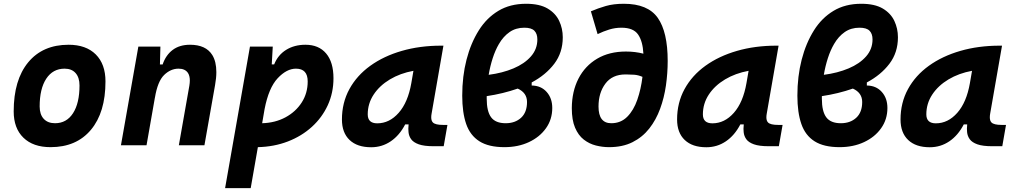

<svg xmlns="http://www.w3.org/2000/svg" viewBox="-20 -762 5313 1007"><path d="M245.1 9.8Q153.8 9.8 102.8 -39.8Q51.8 -89.4 51.8 -177.7Q51.8 -342.8 127.9 -435.1Q204.1 -527.3 339.8 -527.3Q431.2 -527.3 482.2 -476.6Q533.2 -425.8 533.2 -335Q533.2 -172.4 457 -81.3Q380.9 9.8 245.1 9.8ZM268.6 -115.7Q329.1 -115.7 363 -168.2Q397 -220.7 397 -314Q397 -355.5 376.5 -378.7Q356 -401.9 318.8 -401.9Q257.3 -401.9 222.7 -349.4Q188 -296.9 188 -203.6Q188 -162.1 209.2 -138.9Q230.5 -115.7 268.6 -115.7Z M614.3 0 705.6 -517.6H821.3L818.8 -423.8H833Q849.6 -473.1 885.7 -500.2Q921.9 -527.3 976.6 -527.3Q1059.6 -527.3 1093.3 -473.6Q1114.7 -439 1114.7 -383.8Q1114.7 -353 1107.9 -315.4L1052.2 0H918L973.1 -312.5Q975.6 -327.6 975.6 -339.8Q975.6 -364.3 965.8 -379.4Q950.7 -401.9 916.5 -401.9Q875 -401.9 840.8 -368.7Q806.6 -335.4 792.5 -249.5V-250.5L748.5 0Z M1294.9 224.6H1160.6L1291 -517.6H1410.6L1405.3 -424.3H1418Q1437.5 -473.6 1480.7 -500.5Q1523.9 -527.3 1582 -527.3Q1651.9 -527.3 1690.4 -481.7Q1729 -436 1729 -351.6Q1729 -275.4 1699.2 -210.4Q1669.4 -145.5 1615.7 -96.7Q1562 -47.9 1489.7 -20Q1417.5 7.8 1332.5 9.8ZM1355 -115.7Q1423.3 -117.7 1477.3 -146.7Q1531.2 -175.8 1562.5 -224.6Q1593.8 -273.4 1593.8 -335Q1593.8 -401.9 1532.2 -401.9Q1483.4 -401.9 1436.3 -351.6Q1389.2 -301.3 1367.7 -189.9Z M1926.8 10.3Q1853.5 10.3 1813.5 -27.8Q1773.4 -65.9 1773.4 -135.3Q1773.4 -223.1 1812.5 -294.7Q1851.6 -366.2 1922.1 -417Q1992.7 -467.8 2087.4 -495.1Q2182.1 -522.5 2293.5 -522.5H2305.7L2243.7 -166.5Q2241.7 -155.8 2241.7 -147Q2241.7 -128.4 2250.5 -119.6Q2263.2 -106.9 2303.2 -106.9H2326.7L2307.1 4.9H2253.9Q2204.1 4.9 2176.3 -5.1Q2148.4 -15.1 2136.5 -31.7Q2124.5 -48.3 2122.6 -68.8Q2121.6 -77.6 2121.6 -86.9Q2121.6 -98.1 2123 -109.4H2105Q2075.2 -51.8 2029.3 -20.8Q1983.4 10.3 1926.8 10.3ZM1958.5 -115.2Q2022.5 -115.2 2071 -170.2Q2119.6 -225.1 2137.2 -325.7L2148.4 -390.6Q2079.1 -377.9 2024.9 -345.5Q1970.7 -313 1939.7 -265.9Q1908.7 -218.8 1908.7 -162.1Q1908.7 -115.2 1958.5 -115.2Z M2768.6 -329.6V-313.5Q2817.4 -313 2846.9 -280Q2876.5 -247.1 2876.5 -195.8Q2876.5 -135.7 2843.5 -89.4Q2810.5 -43 2753.9 -16.6Q2697.3 9.8 2625.5 9.8Q2543 9.8 2494.4 -21Q2445.8 -51.8 2425 -111.8Q2404.3 -171.9 2404.3 -260.3Q2404.3 -361.8 2426.8 -449Q2449.2 -536.1 2491.7 -603.5Q2532.2 -668 2593.8 -705.1Q2655.3 -742.2 2739.3 -742.2Q2810.1 -742.2 2852.1 -717.3Q2894 -692.4 2912.8 -652.3Q2931.6 -612.3 2931.6 -566.4Q2931.6 -486.3 2887 -427.5Q2842.3 -368.7 2768.6 -329.6ZM2543 -369.6Q2615.2 -378.9 2673.1 -403.3Q2731 -427.7 2764.6 -466.1Q2798.3 -504.4 2798.3 -555.2Q2798.3 -585 2782.7 -600.8Q2767.1 -616.7 2730 -616.7Q2685.5 -616.7 2652.6 -593.8Q2619.6 -570.8 2596.7 -531.2Q2577.6 -498.5 2564.2 -457Q2550.8 -415.5 2543 -369.6ZM2695.3 -297.4Q2657.7 -284.2 2616.7 -274.2Q2575.7 -264.2 2532.7 -257.8Q2532.7 -251.5 2532.7 -244.6Q2532.7 -177.7 2555.9 -146.7Q2579.1 -115.7 2632.3 -115.7Q2681.6 -115.7 2712.9 -144.3Q2744.1 -172.9 2744.1 -227.1Q2744.1 -275.4 2695.3 -297.4Z M3174.3 9.8Q3139.6 9.8 3105 1Q3070.3 -7.8 3041.7 -30Q3013.2 -52.2 2996.1 -92.3Q2979 -132.3 2979 -194.8Q2979.5 -282.7 3013.9 -349.6Q3048.3 -416.5 3111.8 -454.1Q3175.3 -491.7 3262.7 -491.7Q3311.5 -491.7 3354.5 -480.5Q3351.1 -545.9 3326.4 -581.3Q3301.8 -616.7 3239.3 -616.7Q3206.5 -616.7 3175.5 -607.2Q3144.5 -597.7 3114.3 -583L3079.1 -702.6Q3116.7 -718.8 3157.2 -730.5Q3197.8 -742.2 3252 -742.2Q3377.9 -742.2 3429.9 -668.2Q3481.9 -594.2 3481.9 -442.4Q3481.9 -378.4 3472.7 -313.7Q3463.4 -249 3442.1 -191.2Q3420.9 -133.3 3385.3 -87.9Q3349.6 -42.5 3297.6 -16.4Q3245.6 9.8 3174.3 9.8ZM3349.6 -358.9Q3327.1 -368.7 3305.4 -370.1Q3283.7 -371.6 3263.7 -371.6Q3261.7 -371.6 3260.7 -371.6Q3191.4 -371.6 3155.3 -323.5Q3119.1 -275.4 3119.1 -203.1Q3119.1 -115.7 3186 -115.7Q3235.8 -115.7 3269.5 -149.4Q3303.2 -183.1 3322.5 -238.8Q3341.8 -294.4 3349.6 -358.9Z M3684.6 10.3Q3611.3 10.3 3571.3 -27.8Q3531.2 -65.9 3531.2 -135.3Q3531.2 -223.1 3570.3 -294.7Q3609.4 -366.2 3679.9 -417Q3750.5 -467.8 3845.2 -495.1Q3939.9 -522.5 4051.3 -522.5H4063.5L4001.5 -166.5Q3999.5 -155.8 3999.5 -147Q3999.5 -128.4 4008.3 -119.6Q4021 -106.9 4061 -106.9H4084.5L4064.9 4.9H4011.7Q3961.9 4.9 3934.1 -5.1Q3906.2 -15.1 3894.3 -31.7Q3882.3 -48.3 3880.4 -68.8Q3879.4 -77.6 3879.4 -86.9Q3879.4 -98.1 3880.9 -109.4H3862.8Q3833 -51.8 3787.1 -20.8Q3741.2 10.3 3684.6 10.3ZM3716.3 -115.2Q3780.3 -115.2 3828.9 -170.2Q3877.4 -225.1 3895 -325.7L3906.2 -390.6Q3836.9 -377.9 3782.7 -345.5Q3728.5 -313 3697.5 -265.9Q3666.5 -218.8 3666.5 -162.1Q3666.5 -115.2 3716.3 -115.2Z M4526.4 -329.6V-313.5Q4575.2 -313 4604.7 -280Q4634.3 -247.1 4634.3 -195.8Q4634.3 -135.7 4601.3 -89.4Q4568.4 -43 4511.7 -16.6Q4455.1 9.8 4383.3 9.8Q4300.8 9.8 4252.2 -21Q4203.6 -51.8 4182.9 -111.8Q4162.1 -171.9 4162.1 -260.3Q4162.1 -361.8 4184.6 -449Q4207 -536.1 4249.5 -603.5Q4290 -668 4351.6 -705.1Q4413.1 -742.2 4497.1 -742.2Q4567.9 -742.2 4609.9 -717.3Q4651.9 -692.4 4670.7 -652.3Q4689.5 -612.3 4689.5 -566.4Q4689.5 -486.3 4644.8 -427.5Q4600.1 -368.7 4526.4 -329.6ZM4300.8 -369.6Q4373 -378.9 4430.9 -403.3Q4488.8 -427.7 4522.5 -466.1Q4556.2 -504.4 4556.2 -555.2Q4556.2 -585 4540.5 -600.8Q4524.9 -616.7 4487.8 -616.7Q4443.4 -616.7 4410.4 -593.8Q4377.4 -570.8 4354.5 -531.2Q4335.4 -498.5 4322 -457Q4308.6 -415.5 4300.8 -369.6ZM4453.1 -297.4Q4415.5 -284.2 4374.5 -274.2Q4333.5 -264.2 4290.5 -257.8Q4290.5 -251.5 4290.5 -244.6Q4290.5 -177.7 4313.7 -146.7Q4336.9 -115.7 4390.1 -115.7Q4439.5 -115.7 4470.7 -144.3Q4502 -172.9 4502 -227.1Q4502 -275.4 4453.1 -297.4Z M4856.4 10.3Q4783.2 10.3 4743.2 -27.8Q4703.1 -65.9 4703.1 -135.3Q4703.1 -223.1 4742.2 -294.7Q4781.2 -366.2 4851.8 -417Q4922.4 -467.8 5017.1 -495.1Q5111.8 -522.5 5223.1 -522.5H5235.4L5173.3 -166.5Q5171.4 -155.8 5171.4 -147Q5171.4 -128.4 5180.2 -119.6Q5192.9 -106.9 5232.9 -106.9H5256.3L5236.8 4.9H5183.6Q5133.8 4.9 5106 -5.1Q5078.1 -15.1 5066.2 -31.7Q5054.2 -48.3 5052.2 -68.8Q5051.3 -77.6 5051.3 -86.9Q5051.3 -98.1 5052.7 -109.4H5034.7Q5004.9 -51.8 4959 -20.8Q4913.1 10.3 4856.4 10.3ZM4888.2 -115.2Q4952.1 -115.2 5000.7 -170.2Q5049.3 -225.1 5066.9 -325.7L5078.1 -390.6Q5008.8 -377.9 4954.6 -345.5Q4900.4 -313 4869.4 -265.9Q4838.4 -218.8 4838.4 -162.1Q4838.4 -115.2 4888.2 -115.2Z"/></svg>

Font: CaskaydiaCove NF
Style: Bold Italic
Weight: 700
Italic angle: -10°
Designer: Aaron Bell
Foundry: Saja Typeworks
Version: Version 2111.001; VTT 6.35;Nerd Fonts 3.2.1